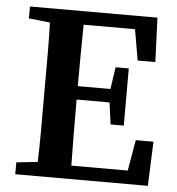

<svg xmlns="http://www.w3.org/2000/svg" viewBox="-49 -710 698 756"><g transform="rotate(5 299.5 -331.5)"><path d="M39 -616V-663H543L550 -488H480L459 -610H256Q255 -547 254.5 -484.5Q254 -422 254 -367H383L396 -454H448V-228H396L384 -314H254Q254 -242 254.5 -178.5Q255 -115 256 -53H479L500 -175H570L563 0H39V-47L123 -56Q125 -118 125 -182Q125 -246 125 -310V-353Q125 -416 125 -479.5Q125 -543 123 -607Z"/></g></svg>

Font: Source Serif Pro SemiBold
Style: Regular
Weight: 600
Designer: Frank Grießhammer
Foundry: Adobe Systems Incorporated
Version: Version 3.001;hotconv 1.0.111;makeotfexe 2.5.65597